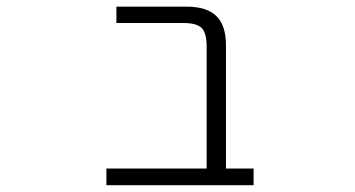

<svg xmlns="http://www.w3.org/2000/svg" viewBox="-20 -542 1040 563"><path d="M585.9 -406.2Q585.9 -445.3 571.3 -460Q556.6 -474.6 516.6 -474.6H321.3V-522.5H527.3Q585.9 -522.5 614.3 -495.1Q642.6 -467.8 642.6 -409.2V-47.9H723.6V1H292V-47.9H585.9Z"/></svg>

Font: Gen Shin Gothic Monospace Light
Style: Regular
Weight: 300
Designer: [Source Han Sans]
Ryoko NISHIZUKA  (kana & ideographs); Paul D. Hunt (Latin, Greek & Cyrillic); Wenlong ZHANG  (bopomofo
Version: Version 1.002.20150607